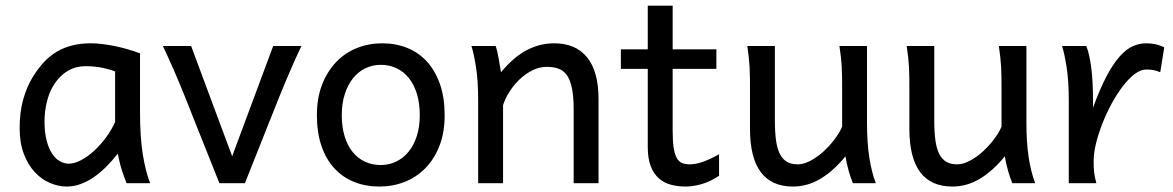

<svg xmlns="http://www.w3.org/2000/svg" viewBox="-20 -665 4259 697"><path d="M290.5 -424.8Q274.9 -424.8 259 -421.1Q243.2 -417.5 227.8 -408.7Q212.4 -399.9 198 -385.5Q183.6 -371.1 170.9 -349.1Q157.7 -326.7 149.7 -293.2Q141.6 -259.8 141.6 -224.6Q141.6 -184.1 149.2 -155Q156.7 -126 169.2 -107.2Q181.6 -88.4 197.5 -79.6Q213.4 -70.8 229.5 -70.8Q250 -70.8 274.2 -83.5Q298.3 -96.2 321.3 -117.2Q344.2 -138.2 364.5 -165.5Q384.8 -192.9 397.9 -222.2V-405.3Q390.6 -408.7 379.2 -412.1Q367.7 -415.5 353.8 -418.5Q339.8 -421.4 323.5 -423.1Q307.1 -424.8 290.5 -424.8ZM488.3 -258.8Q488.3 -166.5 498.5 -103.8Q508.8 -41 524.9 0H439.5Q437 -6.3 432.6 -17.6Q428.2 -28.8 423.6 -43.2Q418.9 -57.6 414.8 -74.2Q410.6 -90.8 407.7 -107.4Q388.7 -83 367.4 -61.5Q346.2 -40 322.8 -23.4Q299.3 -6.8 273.9 2.7Q248.5 12.2 222.2 12.2Q191.4 12.2 160.9 -1Q130.4 -14.2 106 -40.5Q81.5 -66.9 66.4 -106.7Q51.3 -146.5 51.3 -200.2Q51.3 -256.3 63.7 -302Q76.2 -347.7 97.7 -383.3Q116.7 -414.6 138.2 -438Q159.7 -461.4 185.3 -476.8Q210.9 -492.2 241.7 -500Q272.5 -507.8 310.1 -507.8Q328.6 -507.8 351.3 -505.1Q374 -502.4 397.7 -497.6Q421.4 -492.7 444.8 -485.8Q468.3 -479 488.3 -471.2Z M1074.2 -498Q1064 -477.1 1053 -452.6Q1042 -428.2 1032 -404.8Q1022 -381.3 1013.2 -360.4Q1004.4 -339.4 998.5 -324.7Q993.7 -313 985.6 -292.7Q977.5 -272.5 967.5 -247.3Q957.5 -222.2 946.3 -194.1Q935.1 -166 924.3 -138.7Q898.4 -74.2 869.1 0H776.4Q748 -70.8 723.1 -133.8Q712.4 -160.6 701.2 -188.5Q689.9 -216.3 679.9 -241.9Q669.9 -267.6 661.4 -289.1Q652.8 -310.5 647 -324.7Q641.1 -339.4 632.3 -360.6Q623.5 -381.8 613.3 -405.3Q603 -428.7 592.3 -452.9Q581.5 -477.1 571.3 -498H673.8L822.8 -97.7L971.7 -498Z M1220.7 -246.6Q1220.7 -204.1 1231 -170.4Q1241.2 -136.7 1260 -113.5Q1278.8 -90.3 1304.7 -78.1Q1330.6 -65.9 1362.3 -65.9Q1391.6 -65.9 1417.5 -78.1Q1443.4 -90.3 1462.6 -113.5Q1481.9 -136.7 1492.9 -170.4Q1503.9 -204.1 1503.9 -246.6Q1503.9 -289.6 1493.7 -323.5Q1483.4 -357.4 1464.6 -381.1Q1445.8 -404.8 1419.7 -417.2Q1393.6 -429.7 1362.3 -429.7Q1332.5 -429.7 1306.6 -417.2Q1280.8 -404.8 1261.7 -381.1Q1242.7 -357.4 1231.7 -323.5Q1220.7 -289.6 1220.7 -246.6ZM1130.4 -246.6Q1130.4 -309.6 1149.4 -358.2Q1168.5 -406.7 1200.7 -440.2Q1232.9 -473.6 1275.9 -490.7Q1318.8 -507.8 1367.2 -507.8Q1417.5 -507.8 1459.2 -490.7Q1501 -473.6 1531 -440.2Q1561 -406.7 1577.6 -358.2Q1594.2 -309.6 1594.2 -246.6Q1594.2 -183.6 1575.2 -135.3Q1556.2 -86.9 1523.9 -54.2Q1491.7 -21.5 1448.7 -4.6Q1405.8 12.2 1357.4 12.2Q1307.1 12.2 1265.4 -4.6Q1223.6 -21.5 1193.6 -54.2Q1163.6 -86.9 1147 -135.3Q1130.4 -183.6 1130.4 -246.6Z M1991.7 -507.8Q2069.8 -507.8 2111.3 -456.8Q2152.8 -405.8 2152.8 -305.2V0H2062.5V-268.6Q2062.5 -314.5 2056.4 -344.2Q2050.3 -374 2038.3 -391.4Q2026.4 -408.7 2008.1 -415.5Q1989.7 -422.4 1964.8 -422.4Q1938.5 -422.4 1913.3 -409.9Q1888.2 -397.5 1867.2 -377.7Q1846.2 -357.9 1830.1 -333Q1814 -308.1 1806.2 -283.2V0H1715.8V-300.3Q1715.8 -372.6 1707.8 -422.6Q1699.7 -472.7 1691.4 -498H1779.3Q1782.2 -490.2 1785.2 -477.8Q1788.1 -465.3 1790.5 -451.7Q1793 -438 1794.9 -424.8L1798.8 -402.8Q1845.2 -458.5 1892.6 -483.2Q1939.9 -507.8 1991.7 -507.8Z M2233.9 -485.8H2331.5V-644.5H2421.9V-485.8H2580.6V-415H2421.9V-190.4Q2421.9 -152.8 2425.5 -128.9Q2429.2 -105 2436.8 -91.6Q2444.3 -78.1 2456.1 -73.2Q2467.8 -68.4 2484.4 -68.4Q2505.4 -68.4 2531.7 -77.6Q2558.1 -86.9 2590.3 -105V-26.9Q2556.6 -4.9 2525.9 3.7Q2495.1 12.2 2469.2 12.2Q2440.4 12.2 2415.5 5.6Q2390.6 -1 2371.8 -17.6Q2353 -34.2 2342.3 -61.8Q2331.5 -89.4 2331.5 -131.8V-415H2233.9Z M2858.9 12.2Q2702.6 12.2 2702.6 -197.8V-341.8Q2702.6 -365.2 2702.4 -384.3Q2702.1 -403.3 2701.2 -421.1Q2700.2 -439 2698.2 -457.5Q2696.3 -476.1 2692.9 -498H2793V-227.1Q2793 -185.5 2797.1 -155.5Q2801.3 -125.5 2811 -106.2Q2820.8 -86.9 2836.7 -77.6Q2852.5 -68.4 2876 -68.4Q2897.5 -68.4 2921.9 -81.3Q2946.3 -94.2 2968.5 -114.3Q2990.7 -134.3 3009 -158.4Q3027.3 -182.6 3037.1 -205.1V-341.8Q3037.1 -365.7 3036.9 -385Q3036.6 -404.3 3035.6 -421.9Q3034.7 -439.5 3032.7 -457.5Q3030.8 -475.6 3027.3 -498H3127.4V-219.7Q3127.4 -148.4 3135.5 -95Q3143.6 -41.5 3159.2 0H3076.2Q3072.8 -8.3 3068.8 -19.5Q3064.9 -30.8 3061.3 -43.5Q3057.6 -56.2 3054.4 -70.1Q3051.3 -84 3049.3 -97.7Q3004.9 -43.5 2957.8 -15.6Q2910.6 12.2 2858.9 12.2Z M3437.5 12.2Q3281.2 12.2 3281.2 -197.8V-341.8Q3281.2 -365.2 3281 -384.3Q3280.8 -403.3 3279.8 -421.1Q3278.8 -439 3276.9 -457.5Q3274.9 -476.1 3271.5 -498H3371.6V-227.1Q3371.6 -185.5 3375.7 -155.5Q3379.9 -125.5 3389.6 -106.2Q3399.4 -86.9 3415.3 -77.6Q3431.2 -68.4 3454.6 -68.4Q3476.1 -68.4 3500.5 -81.3Q3524.9 -94.2 3547.1 -114.3Q3569.3 -134.3 3587.6 -158.4Q3606 -182.6 3615.7 -205.1V-341.8Q3615.7 -365.7 3615.5 -385Q3615.2 -404.3 3614.3 -421.9Q3613.3 -439.5 3611.3 -457.5Q3609.4 -475.6 3606 -498H3706.1V-219.7Q3706.1 -148.4 3714.1 -95Q3722.2 -41.5 3737.8 0H3654.8Q3651.4 -8.3 3647.5 -19.5Q3643.6 -30.8 3639.9 -43.5Q3636.2 -56.2 3633.1 -70.1Q3629.9 -84 3627.9 -97.7Q3583.5 -43.5 3536.4 -15.6Q3489.3 12.2 3437.5 12.2Z M3859.9 0V-300.3Q3859.9 -372.6 3851.8 -422.6Q3843.8 -472.7 3835.4 -498H3923.3Q3929.2 -484.4 3933.8 -463.6Q3938.5 -442.9 3941.7 -417.5Q3944.8 -392.1 3946.3 -363.3Q3947.8 -334.5 3947.8 -305.2V-273.4Q3972.7 -342.3 3996.6 -387.5Q4020.5 -432.6 4044.2 -459.5Q4067.9 -486.3 4091.8 -497.1Q4115.7 -507.8 4140.6 -507.8Q4159.2 -507.8 4174.8 -504.4Q4190.4 -501 4206.5 -493.2L4191.9 -402.8Q4177.7 -408.7 4167 -410.6Q4156.2 -412.6 4140.6 -412.6Q4120.6 -412.6 4098.6 -395.8Q4076.7 -378.9 4055.4 -351.1Q4034.2 -323.2 4015.1 -288.1Q3996.1 -252.9 3981.7 -216.1Q3967.3 -179.2 3958.7 -144Q3950.2 -108.9 3950.2 -81.5Q3950.2 -69.3 3950.4 -59.1Q3950.7 -48.8 3951.9 -39.3Q3953.1 -29.8 3955.1 -20.3Q3957 -10.7 3960 0Z"/></svg>

Font: Andika Basic
Style: Regular
Weight: 400
Designer: Annie Olsen & Victor Gaultney
Foundry: SIL International
Version: Version 1.000